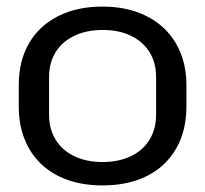

<svg xmlns="http://www.w3.org/2000/svg" viewBox="-20 -554 623 583"><path d="M291 9Q233 9 186 -7.5Q139 -24 106 -55Q73 -86 55 -130.5Q37 -175 37 -230V-296Q37 -369 68 -422.5Q99 -476 156.5 -505Q214 -534 291 -534Q350 -534 397 -517Q444 -500 477 -469Q510 -438 528 -394Q546 -350 546 -296V-230Q546 -157 515 -103Q484 -49 427 -20Q370 9 291 9ZM291 -62Q341 -62 378 -80Q415 -98 434.5 -130.5Q454 -163 454 -205V-320Q454 -363 434.5 -395Q415 -427 378.5 -445Q342 -463 292 -463Q242 -463 205 -445Q168 -427 148.5 -395Q129 -363 129 -320V-205Q129 -163 148.5 -130.5Q168 -98 205 -80Q242 -62 291 -62Z"/></svg>

Font: Hubot Sans Condensed ExtraLight
Style: Regular
Weight: 400
Version: Version 2.000